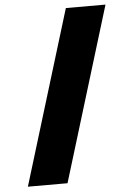

<svg xmlns="http://www.w3.org/2000/svg" viewBox="-57 -866 591 907"><g transform="rotate(-5 239.0 -412.5)"><path d="M478.2 -825H290.2L38 0H226Z"/></g></svg>

Font: Hussar
Style: BdSuprConOblThree
Weight: 700
Foundry: Cannot Into Space Fonts
Version: Version 2.00